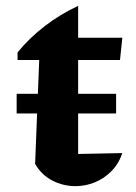

<svg xmlns="http://www.w3.org/2000/svg" viewBox="-20 -625 465 656"><path d="M247 -605V-496H398L390 -420H247V-99L398 -102Q386 -66 361 -40.5Q336 -15 304 -2Q272 11 238 11Q196 11 159 -8Q122 -27 100 -65L114 -420H40V-446Q80 -495 132.5 -535.5Q185 -576 247 -605ZM36.9 -304.5H376.7V-237.4H36.9Z"/></svg>

Font: Piazzolla Thin ExtraBold
Style: Regular
Weight: 800
Version: Version 2.005